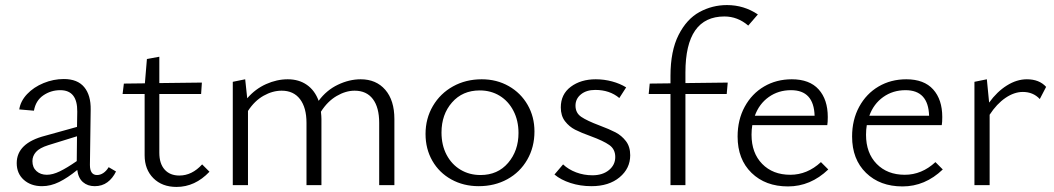

<svg xmlns="http://www.w3.org/2000/svg" viewBox="-20 -731 4163 758"><path d="M438 -54Q425 -27 404 -11.5Q383 4 354 4Q326 4 307.5 -12Q289 -28 285 -60Q247 -29 213.5 -12.5Q180 4 146 4Q102 4 74 -21Q46 -46 46 -87Q46 -166 158 -195L284 -230L285 -290Q286 -375 218 -375Q181 -375 151 -354.5Q121 -334 114 -294L56 -299Q61 -332 87 -359.5Q113 -387 152 -403Q191 -419 232 -419Q286 -419 312.5 -387Q339 -355 338 -298L335 -80Q335 -40 363 -40Q376 -40 388 -48Q400 -56 409 -71ZM165 -41Q188 -41 216 -54.5Q244 -68 283 -95L284 -193L171 -158Q136 -147 122 -131Q108 -115 108 -95Q108 -70 124 -55.5Q140 -41 165 -41Z M807 -53Q750 7 677 7Q620 7 585.5 -27.5Q551 -62 551 -118V-360H464L469 -401L552 -402L560 -498L609 -507V-403L777 -405L774 -360H609V-128Q609 -85 630 -61.5Q651 -38 688 -38Q738 -38 778 -82Z M1537 -261V0H1477V-246Q1477 -307 1452 -340Q1427 -373 1380 -373Q1345 -373 1309 -352Q1273 -331 1247 -290Q1249 -272 1249 -261V0H1190V-246Q1190 -306 1164.5 -339.5Q1139 -373 1092 -373Q1056 -373 1020.5 -353Q985 -333 959 -293V0H899V-408L948 -418L956 -343Q988 -380 1030.5 -399Q1073 -418 1116 -418Q1160 -418 1191.5 -396Q1223 -374 1238 -333Q1269 -375 1314 -396.5Q1359 -418 1404 -418Q1465 -418 1501 -376.5Q1537 -335 1537 -261Z M1660 -202Q1660 -263 1689 -312.5Q1718 -362 1768.5 -390Q1819 -418 1882 -418Q1941 -418 1988.5 -391Q2036 -364 2063 -317Q2090 -270 2090 -212Q2090 -150 2061.5 -100.5Q2033 -51 1983 -23.5Q1933 4 1870 4Q1810 4 1762 -22.5Q1714 -49 1687 -96Q1660 -143 1660 -202ZM2027 -206Q2027 -255 2007 -293.5Q1987 -332 1952.5 -353Q1918 -374 1874 -374Q1806 -374 1764.5 -326.5Q1723 -279 1723 -208Q1723 -158 1743 -120Q1763 -82 1798 -61Q1833 -40 1877 -40Q1945 -40 1986 -88Q2027 -136 2027 -206Z M2169 -42 2203 -82Q2224 -62 2254.5 -50.5Q2285 -39 2319 -39Q2359 -39 2384 -59.5Q2409 -80 2409 -111Q2409 -142 2385.5 -158.5Q2362 -175 2313 -193Q2274 -207 2250.5 -219Q2227 -231 2210.5 -252.5Q2194 -274 2194 -307Q2194 -359 2233.5 -388.5Q2273 -418 2332 -418Q2365 -418 2396.5 -409.5Q2428 -401 2452 -386L2425 -344Q2387 -376 2330 -376Q2295 -376 2273.5 -358.5Q2252 -341 2252 -314Q2252 -285 2275 -269.5Q2298 -254 2346 -236Q2386 -221 2410 -208.5Q2434 -196 2451 -174Q2468 -152 2468 -118Q2468 -66 2426 -31Q2384 4 2315 4Q2271 4 2232.5 -8.5Q2194 -21 2169 -42Z M2686 -445V-403L2853 -405L2849 -360H2686V0H2627V-360H2541L2545 -401L2627 -402V-431Q2627 -530 2659 -593Q2691 -656 2741.5 -683.5Q2792 -711 2850 -711Q2917 -711 2972 -674L2934 -630Q2892 -666 2840 -666Q2686 -666 2686 -445Z M3250 -62Q3180 5 3091 5Q3002 5 2947 -48.5Q2892 -102 2892 -192Q2892 -258 2920 -309.5Q2948 -361 2996.5 -389.5Q3045 -418 3106 -418Q3176 -418 3212 -378Q3248 -338 3248 -269Q3248 -248 3246 -237H2950Q2947 -219 2947 -199Q2947 -127 2989 -84Q3031 -41 3100 -41Q3167 -41 3221 -91ZM2960 -274H3196Q3193 -375 3103 -375Q3053 -375 3015 -348Q2977 -321 2960 -274Z M3702 -62Q3632 5 3543 5Q3454 5 3399 -48.5Q3344 -102 3344 -192Q3344 -258 3372 -309.5Q3400 -361 3448.5 -389.5Q3497 -418 3558 -418Q3628 -418 3664 -378Q3700 -338 3700 -269Q3700 -248 3698 -237H3402Q3399 -219 3399 -199Q3399 -127 3441 -84Q3483 -41 3552 -41Q3619 -41 3673 -91ZM3412 -274H3648Q3645 -375 3555 -375Q3505 -375 3467 -348Q3429 -321 3412 -274Z M4110 -388 4085 -340Q4059 -368 4018 -368Q3984 -368 3949.5 -344.5Q3915 -321 3887 -278V0H3827V-408L3876 -418L3885 -326Q3916 -369 3955 -393.5Q3994 -418 4034 -418Q4083 -418 4110 -388Z"/></svg>

Font: Ysabeau Semilight
Style: Regular
Weight: 300
Designer: Christian Thalmann (Catharsis Fonts)
Version: Version 0.003